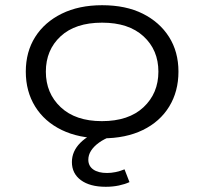

<svg xmlns="http://www.w3.org/2000/svg" viewBox="-20 -523 784 737"><path d="M373 8Q283 8 217 -24Q151 -56 115 -114Q79 -172 79 -248Q79 -324 115 -381Q151 -438 217 -470.5Q283 -503 372 -503Q463 -503 528 -470.5Q593 -438 629 -381Q665 -324 665 -248Q665 -172 629.5 -114Q594 -56 528.5 -24Q463 8 373 8ZM371 -58Q474 -58 531 -111.5Q588 -165 588 -248Q588 -331 531 -383.5Q474 -436 372 -436Q269 -436 212.5 -383.5Q156 -331 156 -248Q156 -165 213 -111.5Q270 -58 371 -58ZM386 194Q325 194 290.5 168.5Q256 143 256 99Q256 58 288 25.5Q320 -7 382 -28L408 0Q380 10 360 24.5Q340 39 329.5 55.5Q319 72 319 90Q319 114 338 127.5Q357 141 391 141Q407 141 424 137.5Q441 134 458 127L477 176Q460 184 436.5 189Q413 194 386 194Z"/></svg>

Font: Nunito Sans 7pt Expanded Light
Style: Regular
Weight: 300
Width: 7
Designer: Vernon Adams
Foundry: Vernon Adams
Version: Version 3.101;gftools[0.9.27]